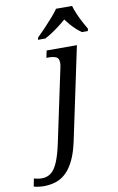

<svg xmlns="http://www.w3.org/2000/svg" viewBox="-247 -822 685 1119"><g transform="rotate(-10 95.5 -263.0)"><path d="M-82 240Q-97 240 -113.5 237.5Q-130 235 -140 232L-131 186Q-123 188 -109.5 190.5Q-96 193 -85 193Q-52 193 -29 174.5Q-6 156 11 115Q28 74 42 8L134 -426Q136 -434 136.5 -440.5Q137 -447 137 -452Q137 -479 120.5 -486.5Q104 -494 76 -494H63L72 -536H251L136 8Q122 75 101 119.5Q80 164 53 190.5Q26 217 -7.5 228.5Q-41 240 -82 240ZM36 -619Q56 -638 80.5 -664Q105 -690 129 -717Q153 -744 168 -766H263Q269 -744 280.5 -717Q292 -690 306 -664Q320 -638 331 -619L328 -606H293Q277 -617 260.5 -632Q244 -647 230 -663.5Q216 -680 204 -696Q186 -680 164.5 -663.5Q143 -647 120.5 -632Q98 -617 76 -606H33Z"/></g></svg>

Font: Noto Serif
Style: Italic
Weight: 400
Italic angle: -12°
Designer: Monotype Design Team
Foundry: Monotype Imaging Inc.
Version: Version 2.013